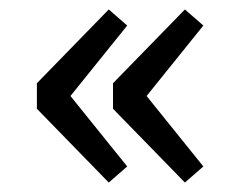

<svg xmlns="http://www.w3.org/2000/svg" viewBox="-20 -406 516 406"><path d="M210 -20 58 -176V-230L210 -386L249 -352L129 -203L249 -54ZM371 -20 219 -176V-230L371 -386L410 -352L290 -203L410 -54Z"/></svg>

Font: Cherry Swash
Style: Regular
Weight: 400
Designer: Kasatkina Nataliya
Foundry: Nataliya Kasatkina
Version: Version 1.001